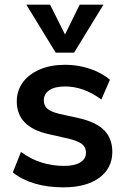

<svg xmlns="http://www.w3.org/2000/svg" viewBox="-20 -796 541 824"><path d="M35 -56 70 -144Q151 -84 255 -84Q300 -84 324.5 -99Q349 -114 349 -141Q349 -164 332 -177.5Q315 -191 274 -201L190 -220Q52 -250 52 -361Q52 -407 78 -442.5Q104 -478 151 -498Q198 -518 260 -518Q314 -518 364 -501.5Q414 -485 452 -454L415 -369Q339 -425 259 -425Q216 -425 192 -409Q168 -393 168 -365Q168 -343 182.5 -330Q197 -317 232 -308L318 -289Q393 -272 427.5 -236.5Q462 -201 462 -144Q462 -74 406 -33Q350 8 253 8Q116 8 35 -56ZM322 -776H424L298 -570H219L93 -776H195L259 -648Z"/></svg>

Font: Muli-Bold
Style: Bold
Weight: 700
Version: Version 2.000